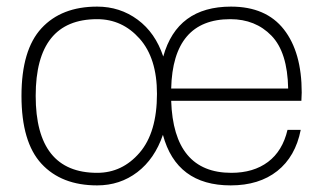

<svg xmlns="http://www.w3.org/2000/svg" viewBox="-20 -547 990 581"><path d="M274 -527Q343 -527 396.5 -487.5Q450 -448 474 -376Q516 -527 679 -527Q785 -527 839 -458Q893 -389 893 -267Q893 -256 892 -242H498Q505 -24 680 -24Q747 -24 791 -57Q835 -90 850 -154H890Q874 -73 819 -29.5Q764 14 678 14Q514 14 473 -139Q448 -66 395.5 -26Q343 14 274 14Q166 14 105.5 -51.5Q45 -117 45 -257Q45 -396 105.5 -461.5Q166 -527 274 -527ZM88 -257Q88 -24 274 -24Q350 -24 402.5 -85Q455 -146 455 -263Q455 -371 402.5 -430Q350 -489 274 -489Q88 -489 88 -257ZM498 -279H852Q850 -389 801.5 -439Q753 -489 677 -489Q503 -489 498 -279Z"/></svg>

Font: Nacelle UltraLight
Style: Regular
Weight: 200
Designer: Sora Sagano
Foundry: Sora Sagano
Version: Version 1.000;FEAKit 1.0